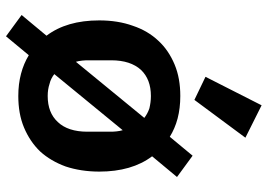

<svg xmlns="http://www.w3.org/2000/svg" viewBox="-146 -693 892 640"><g transform="rotate(90 300.0 -373.0)"><path d="M101 53C101 53 164 -23 164 -23C164 -23 164 -23 164 -23C182 -12 203 -3 226 3C249 9 273 12 300 12C300 12 300 12 300 12C339 12 374 6 405 -7C436 -20 463 -38 485 -61C506 -84 523 -113 535 -146C546 -179 552 -217 552 -258C552 -258 552 -258 552 -258C552 -330 535 -389 501 -434C501 -434 570 -517 570 -517C570 -517 499 -569 499 -569C499 -569 436 -493 436 -493C436 -493 436 -493 436 -493C418 -504 398 -513 375 -519C352 -525 327 -528 300 -528C300 -528 300 -528 300 -528C261 -528 226 -522 195 -509C164 -496 137 -478 116 -455C94 -432 77 -403 66 -370C54 -337 48 -299 48 -258C48 -258 48 -258 48 -258C48 -185 65 -127 99 -82C99 -82 30 1 30 1C30 1 101 53 101 53ZM300 -430C315 -430 328 -428 341 -425C353 -421 364 -415 373 -408C373 -408 186 -180 186 -180C186 -180 186 -180 186 -180C184 -186 183 -193 182 -201C181 -209 181 -217 181 -224C181 -224 181 -298 181 -298C181 -298 181 -298 181 -298C181 -341 192 -374 213 -397C234 -419 263 -430 300 -430C300 -430 300 -430 300 -430ZM300 -86C285 -86 272 -88 260 -92C247 -95 236 -101 227 -108C227 -108 414 -336 414 -336C414 -336 414 -336 414 -336C416 -330 417 -323 418 -315C419 -307 419 -299 419 -292C419 -292 419 -218 419 -218C419 -218 419 -218 419 -218C419 -175 408 -142 387 -120C366 -97 337 -86 300 -86C300 -86 300 -86 300 -86ZM439 -745C439 -745 331 -799 331 -799C331 -799 236 -612 236 -612C236 -612 313 -575 313 -575C313 -575 439 -745 439 -745Z"/></g></svg>

Font: IBM Plex Mono Mod
Style: SemiBold
Weight: 500
Designer: Mike Abbink, Paul van der Laan, Pieter van Rosmalen
Foundry: Bold Monday
Version: ""